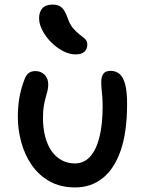

<svg xmlns="http://www.w3.org/2000/svg" viewBox="-20 -810 637 840"><path d="M309 10Q244 10 196.5 -17Q149 -44 118.5 -88.5Q88 -133 73 -188Q58 -243 58 -298Q58 -346 65.5 -386.5Q73 -427 88 -465Q94 -481 105 -490Q116 -499 135 -499Q159 -499 175 -483Q191 -467 191 -441Q191 -425 187.5 -411.5Q184 -398 179.5 -382Q175 -366 171.5 -345.5Q168 -325 168 -295Q168 -250 177.5 -213Q187 -176 205.5 -149.5Q224 -123 250 -109Q276 -95 308 -95Q347 -95 374 -124.5Q401 -154 415 -210Q429 -266 429 -343Q429 -369 427.5 -387Q426 -405 424.5 -419.5Q423 -434 423 -450Q423 -474 432 -487Q441 -500 464 -500Q487 -500 503 -486.5Q519 -473 527.5 -441.5Q536 -410 536 -355Q536 -232 508 -151.5Q480 -71 429 -30.5Q378 10 309 10ZM311 -572Q283 -572 255 -587Q227 -602 203.5 -625.5Q180 -649 165.5 -677Q151 -705 151 -730Q151 -758 165.5 -774Q180 -790 211 -790Q234 -790 248.5 -778.5Q263 -767 276 -731Q286 -702 300.5 -685.5Q315 -669 329 -658.5Q343 -648 352.5 -639Q362 -630 362 -615Q362 -596 349.5 -584Q337 -572 311 -572Z"/></svg>

Font: Shantell Sans Medium
Style: Regular
Weight: 500
Designer: Stephen Nixon, Anya Danilova, Shantell Martin
Foundry: Arrow Type
Version: Version 1.011;[c5ecc13dd]